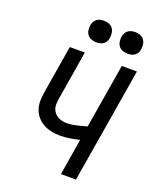

<svg xmlns="http://www.w3.org/2000/svg" viewBox="-171 -1053 941 1153"><g transform="rotate(20 300.0 -477.0)"><path d="M362 0 400 -232Q369 -225 338 -220Q307 -215 276 -215Q248 -215 220 -221Q192 -227 169 -240Q146 -253 128.5 -273.5Q111 -294 102.5 -320.5Q94 -347 95 -375.5Q96 -404 101 -433L151 -735H247L195 -419Q193 -403 192 -387.5Q191 -372 195.5 -358Q200 -344 209 -332.5Q218 -321 231 -313.5Q244 -306 259 -302.5Q274 -299 290 -299Q306 -299 321.5 -301.5Q337 -304 352.5 -307.5Q368 -311 384 -315.5Q400 -320 415 -324L483 -735H580L458 0ZM490 -816Q474 -816 458.5 -821.5Q443 -827 433.5 -839.5Q424 -852 421.5 -868.5Q419 -885 422 -902Q424 -913 430 -924Q436 -935 446 -942Q456 -949 467.5 -951.5Q479 -954 490 -954Q507 -954 522 -948.5Q537 -943 546.5 -930.5Q556 -918 558.5 -901.5Q561 -885 558 -868Q557 -857 551 -846Q545 -835 535 -828Q525 -821 513.5 -818.5Q502 -816 490 -816ZM290 -816Q274 -816 258.5 -821.5Q243 -827 233.5 -839.5Q224 -852 221.5 -868.5Q219 -885 222 -902Q224 -913 230 -924Q236 -935 246 -942Q256 -949 267.5 -951.5Q279 -954 290 -954Q307 -954 322 -948.5Q337 -943 346.5 -930.5Q356 -918 358.5 -901.5Q361 -885 358 -868Q357 -857 351 -846Q345 -835 335 -828Q325 -821 313.5 -818.5Q302 -816 290 -816Z"/></g></svg>

Font: Iosevka Curly Medium Extended
Style: Italic
Weight: 500
Width: 7
Italic angle: -9°
Monospace: yes
Designer: Belleve Invis
Foundry: Belleve Invis
Version: Version 11.1.0; ttfautohint (v1.8.3)